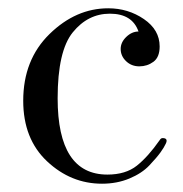

<svg xmlns="http://www.w3.org/2000/svg" viewBox="-20 -434 441 463"><path d="M226 9Q151 9 93.5 -45Q36 -99 36 -191Q36 -290 99.5 -352Q163 -414 241 -414Q289 -414 327 -388Q365 -362 365 -322Q365 -296 350 -285Q335 -274 316 -274Q297 -274 284 -286.5Q271 -299 271 -316Q271 -332 284.5 -345Q298 -358 314 -358Q299 -401 245 -401Q192 -401 155.5 -356Q119 -311 119 -197Q119 -13 239 -13Q283 -13 310 -34.5Q337 -56 365 -96Q368 -101 372 -101Q386 -101 380 -88Q376 -79 367 -66.5Q358 -54 340 -35Q322 -16 292 -3.5Q262 9 226 9Z"/></svg>

Font: HK Venetian
Style: Regular
Weight: 400
Designer: Alfredo Marco Pradil
Foundry: Alfredo Marco Pradil
Version: Version 1.000;PS 001.000;hotconv 1.0.88;makeotf.lib2.5.64775